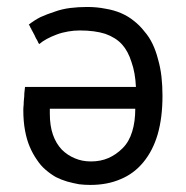

<svg xmlns="http://www.w3.org/2000/svg" viewBox="-20 -519 535 551"><path d="M92.8 -392.6Q101.6 -400.4 114.3 -407.2Q127 -414.1 142.6 -419.9Q158.2 -425.8 175.8 -428.7Q192.4 -431.6 209 -431.6Q252 -431.6 282.2 -421.9Q312.5 -411.1 330.1 -391.6Q347.7 -372.1 357.4 -340.8Q368.2 -310.5 370.1 -269.5Q263.7 -269.5 51.8 -269.5Q50.8 -259.8 49.8 -251Q49.8 -242.2 48.8 -234.4Q47.9 -226.6 47.9 -218.8Q46.9 -210 46.9 -203.1Q46.9 -170.9 51.8 -144.5Q56.6 -118.2 65.4 -97.7Q74.2 -77.1 85.9 -60.5Q96.7 -43.9 110.4 -32.2Q125 -19.5 140.6 -10.7Q156.2 -2.9 172.9 2Q190.4 6.8 207 9.8Q222.7 11.7 239.3 11.7Q288.1 11.7 326.2 -4.9Q364.3 -20.5 391.6 -53.7Q418.9 -86.9 432.6 -133.8Q446.3 -181.6 446.3 -244.1Q446.3 -272.5 443.4 -298.8Q440.4 -325.2 433.6 -348.6Q427.7 -372.1 418 -392.6Q408.2 -413.1 394.5 -428.7Q380.9 -446.3 364.3 -459Q347.7 -472.7 327.1 -481.4Q306.6 -490.2 282.2 -494.1Q257.8 -499 230.5 -499Q205.1 -499 181.6 -496.1Q158.2 -493.2 136.7 -485.4Q115.2 -478.5 95.7 -469.7Q77.1 -460 62.5 -448.2Q62.5 -448.2 63.5 -447.3Q63.5 -447.3 64.5 -446.3Q64.5 -446.3 64.5 -445.3Q64.5 -445.3 65.4 -444.3Q65.4 -443.4 66.4 -442.4Q66.4 -442.4 66.4 -441.4Q66.4 -441.4 67.4 -440.4Q67.4 -440.4 67.4 -439.5Q67.4 -439.5 68.4 -438.5Q68.4 -438.5 68.4 -437.5Q68.4 -437.5 69.3 -437.5Q69.3 -437.5 69.3 -436.5Q69.3 -436.5 70.3 -435.5Q70.3 -435.5 70.3 -433.6Q70.3 -433.6 71.3 -432.6Q71.3 -432.6 71.3 -431.6Q71.3 -431.6 72.3 -431.6Q72.3 -431.6 72.3 -430.7Q72.3 -430.7 73.2 -429.7Q73.2 -429.7 73.2 -428.7Q73.2 -428.7 73.2 -427.7Q73.2 -427.7 74.2 -427.7Q74.2 -427.7 75.2 -425.8Q75.2 -425.8 75.2 -424.8Q75.2 -424.8 75.2 -424.8Q75.2 -424.8 76.2 -423.8Q76.2 -423.8 76.2 -422.9Q76.2 -422.9 77.1 -421.9Q77.1 -421.9 77.1 -421.9Q77.1 -421.9 78.1 -419.9Q78.1 -419.9 78.1 -419.9Q78.1 -419.9 79.1 -418Q79.1 -418 79.1 -418Q79.1 -418 80.1 -416Q80.1 -416 80.1 -416Q80.1 -416 80.1 -415Q80.1 -415 81.1 -414.1Q81.1 -414.1 81.1 -414.1Q81.1 -414.1 81.1 -413.1Q81.1 -413.1 82 -412.1Q82 -412.1 82 -411.1Q82 -411.1 83 -410.2Q83 -410.2 83 -409.2Q83 -409.2 84 -408.2Q84 -408.2 84 -407.2Q84 -407.2 85 -406.2Q85 -406.2 85.9 -405.3Q85.9 -405.3 85.9 -404.3Q85.9 -404.3 86.9 -403.3Q86.9 -403.3 86.9 -402.3Q86.9 -402.3 87.9 -401.4Q87.9 -401.4 87.9 -400.4Q87.9 -400.4 88.9 -399.4Q88.9 -399.4 88.9 -398.4Q88.9 -398.4 89.8 -396.5Q89.8 -396.5 90.8 -395.5Q90.8 -395.5 90.8 -394.5Q90.8 -394.5 91.8 -393.6Q91.8 -393.6 92.8 -392.6ZM157.2 -89.8Q140.6 -107.4 131.8 -132.8Q123 -158.2 123 -192.4Q123 -197.3 123 -207Q184.6 -207 368.2 -207Q368.2 -169.9 359.4 -141.6Q350.6 -112.3 332 -93.8Q313.5 -75.2 291 -65.4Q268.6 -55.7 241.2 -55.7Q215.8 -55.7 195.3 -64.5Q173.8 -73.2 157.2 -89.8Z"/></svg>

Font: Aptus Gothic JP
Style: Medium
Weight: 400
Designer: Fuminori Ogawa / Motoya
Version: Version 1